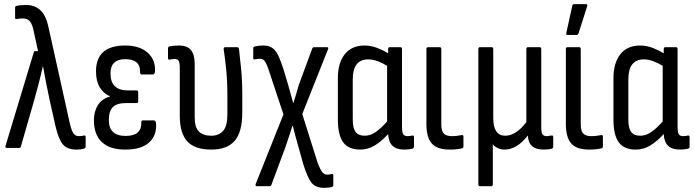

<svg xmlns="http://www.w3.org/2000/svg" viewBox="-20 -715 3356 928"><path d="M350 8Q305 8 284 -17Q263 -42 248 -106L219 -236Q210 -278 203 -313.5Q196 -349 188 -394H187Q177 -349 167.5 -313.5Q158 -278 147 -237L81 -7Q79 0 73 0H13Q3 0 7 -11L143 -461Q144 -468 151 -468H164L140 -577Q133 -604 121.5 -615Q110 -626 92 -626Q76 -626 61 -623Q53 -621 53 -630V-677Q53 -685 59 -686Q69 -689 81.5 -690Q94 -691 105 -691Q189 -691 212 -594L319 -112Q327 -81 336 -69Q345 -57 362 -57Q372 -57 386 -60Q394 -62 394 -53V-7Q394 1 387 3Q378 6 368.5 7Q359 8 350 8Z M585 8Q511 8 472.5 -28Q434 -64 434 -134Q434 -177 453.5 -207.5Q473 -238 511 -248V-250Q481 -262 462.5 -292.5Q444 -323 444 -370Q444 -495 585 -495Q655 -495 694 -460Q733 -425 729 -368Q727 -355 719 -355H665Q657 -355 657 -367Q659 -429 585 -429Q514 -429 514 -360Q514 -278 598 -278H640Q648 -278 648 -269V-226Q648 -217 640 -217H591Q545 -217 525.5 -197.5Q506 -178 506 -135Q506 -58 587 -58Q665 -58 663 -123Q662 -133 670 -133H724Q732 -133 734 -120Q739 -62 701.5 -27Q664 8 585 8Z M1001 8Q921 8 885 -32Q849 -72 849 -154V-386Q849 -412 843.5 -421Q838 -430 824 -430Q818 -430 811.5 -429Q805 -428 799 -427Q792 -426 792 -434V-481Q792 -489 800 -491Q822 -495 847 -495Q884 -495 902.5 -473.5Q921 -452 921 -405V-150Q921 -99 941.5 -79Q962 -59 1001 -59Q1037 -59 1058 -82Q1079 -105 1079 -161V-251Q1079 -320 1073.5 -376.5Q1068 -433 1061 -477Q1060 -487 1069 -487H1126Q1133 -487 1135 -479Q1140 -438 1145.5 -381Q1151 -324 1151 -257V-171Q1151 -77 1114.5 -34.5Q1078 8 1001 8Z M1547 193Q1505 193 1485.5 168Q1466 143 1446 79L1422 -7Q1415 -32 1408 -57Q1401 -82 1395 -107H1393Q1386 -82 1377.5 -57.5Q1369 -33 1361 -8L1292 178Q1290 185 1283 185H1222Q1212 185 1216 174L1350 -162L1278 -379Q1267 -411 1258.5 -421Q1250 -431 1237 -431Q1226 -431 1211 -428Q1204 -426 1204 -435V-481Q1204 -488 1210 -490Q1229 -495 1252 -495Q1278 -495 1294.5 -484.5Q1311 -474 1323.5 -449Q1336 -424 1350 -381L1373 -304Q1379 -282 1385 -260.5Q1391 -239 1397 -217H1398Q1405 -239 1411.5 -260.5Q1418 -282 1424 -304L1489 -480Q1491 -487 1499 -487H1560Q1570 -487 1565 -476L1441 -164L1514 68Q1528 106 1538 117.5Q1548 129 1562 129Q1570 129 1584 126Q1591 125 1591 133V179Q1591 186 1585 188Q1570 193 1547 193Z M1721 8Q1664 8 1638.5 -27.5Q1613 -63 1613 -137V-337Q1613 -410 1646 -452.5Q1679 -495 1743 -495Q1773 -495 1804 -483Q1835 -471 1856 -457V-478Q1856 -487 1864 -487H1915Q1923 -487 1923 -478V-103Q1923 -76 1928.5 -66.5Q1934 -57 1950 -57Q1956 -57 1962 -58Q1968 -59 1974 -60Q1981 -61 1981 -52V-6Q1981 1 1973 4Q1953 8 1934 8Q1897 8 1877.5 -10Q1858 -28 1856 -67Q1823 -31 1790.5 -11.5Q1758 8 1721 8ZM1685 -138Q1685 -96 1698.5 -77.5Q1712 -59 1743 -59Q1769 -59 1794.5 -76Q1820 -93 1851 -128V-397Q1828 -411 1804.5 -419.5Q1781 -428 1760 -428Q1685 -428 1685 -331Z M2154 8Q2093 8 2067 -21.5Q2041 -51 2041 -115V-478Q2041 -487 2049 -487H2105Q2113 -487 2113 -478V-114Q2113 -82 2125 -69.5Q2137 -57 2164 -57Q2177 -57 2189 -58.5Q2201 -60 2211 -62Q2220 -64 2220 -54V-7Q2220 0 2213 2Q2188 8 2154 8Z M2300 185Q2292 185 2292 176V-478Q2292 -487 2300 -487H2356Q2364 -487 2364 -478V-145Q2364 -59 2422 -59Q2449 -59 2475 -76.5Q2501 -94 2524 -125V-478Q2524 -487 2532 -487H2588Q2596 -487 2596 -478V-103Q2596 -76 2601.5 -66.5Q2607 -57 2623 -57Q2629 -57 2635 -58.5Q2641 -60 2647 -60Q2654 -61 2654 -52V-5Q2654 1 2646 4Q2638 6 2627 7Q2616 8 2608 8Q2572 8 2553 -7.5Q2534 -23 2531 -59V-60Q2507 -28 2478 -10Q2449 8 2419 8Q2400 8 2385 0.5Q2370 -7 2362 -17V176Q2362 185 2353 185Z M2828 8Q2767 8 2741 -21.5Q2715 -51 2715 -115V-478Q2715 -487 2723 -487H2779Q2787 -487 2787 -478V-114Q2787 -82 2799 -69.5Q2811 -57 2838 -57Q2851 -57 2863 -58.5Q2875 -60 2885 -62Q2894 -64 2894 -54V-7Q2894 0 2887 2Q2862 8 2828 8ZM2723 -546Q2715 -546 2717 -555L2746 -687Q2747 -695 2756 -695H2812Q2821 -695 2818 -685L2776 -553Q2773 -546 2766 -546Z M3053 8Q2996 8 2970.5 -27.5Q2945 -63 2945 -137V-337Q2945 -410 2978 -452.5Q3011 -495 3075 -495Q3105 -495 3136 -483Q3167 -471 3188 -457V-478Q3188 -487 3196 -487H3247Q3255 -487 3255 -478V-103Q3255 -76 3260.5 -66.5Q3266 -57 3282 -57Q3288 -57 3294 -58Q3300 -59 3306 -60Q3313 -61 3313 -52V-6Q3313 1 3305 4Q3285 8 3266 8Q3229 8 3209.5 -10Q3190 -28 3188 -67Q3155 -31 3122.5 -11.5Q3090 8 3053 8ZM3017 -138Q3017 -96 3030.5 -77.5Q3044 -59 3075 -59Q3101 -59 3126.5 -76Q3152 -93 3183 -128V-397Q3160 -411 3136.5 -419.5Q3113 -428 3092 -428Q3017 -428 3017 -331Z"/></svg>

Font: Sofia Sans Cond
Style: Regular
Weight: 400
Width: 3
Designer: Botio Nikoltchev, Ani Petrova
Foundry: lettersoup
Version: Version 4.100; ttfautohint (v1.8.3)